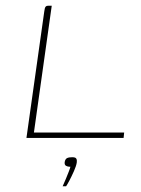

<svg xmlns="http://www.w3.org/2000/svg" viewBox="-20 -480 490 668"><path d="M160 -460 98 -19H412L410 0H72L134 -440Q135 -447 136 -451Q137 -455 139.5 -457.5Q142 -460 147 -460ZM198 168Q204 155 209.5 141.5Q215 128 219.5 116.5Q224 105 225 100Q224 100 223 100Q222 100 221 100Q216 100 210 97Q204 94 205 84Q207 73 213.5 70Q220 67 231 67Q238 67 241.5 68.5Q245 70 246.5 74Q248 78 247 86Q245 98 237 116Q229 134 221 149Q213 164 210 168Z"/></svg>

Font: Genos Thin Thin
Style: Italic
Weight: 250
Italic angle: -8°
Version: Version 1.010